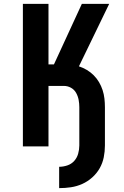

<svg xmlns="http://www.w3.org/2000/svg" viewBox="-20 -755 640 990"><path d="M285 215V105Q306 105 327 98Q348 91 362.5 75Q377 59 383 37.5Q389 16 389 -5V-202Q389 -221 385.5 -240Q382 -259 372.5 -276Q363 -293 346 -302.5Q329 -312 309 -312H230V0H98V-735H230V-423H258L261 -429L402 -735H543L387 -413Q408 -406 427.5 -394.5Q447 -383 463 -367Q479 -351 490.5 -331.5Q502 -312 509 -290.5Q516 -269 518.5 -246.5Q521 -224 521 -202V-5Q521 26 515 56Q509 86 494 112.5Q479 139 455.5 160Q432 181 404 193.5Q376 206 346 210.5Q316 215 285 215Z"/></svg>

Font: Iosevka SS04 XBd Ex
Style: Regular
Weight: 800
Width: 7
Monospace: yes
Designer: Belleve Invis
Foundry: Belleve Invis
Version: Version 19.0.0; ttfautohint (v1.8.4)